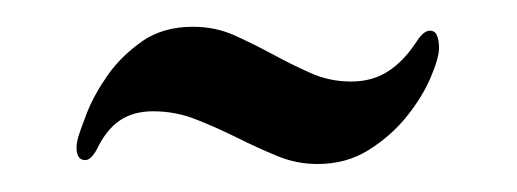

<svg xmlns="http://www.w3.org/2000/svg" viewBox="-20 -406 382 142"><path d="M304.7 -370.6Q304.7 -363.3 298.6 -348.9Q292.5 -334.5 281 -320.1Q269.5 -305.7 252.9 -295.2Q236.3 -284.7 214.8 -284.7Q199.2 -284.7 184.6 -290.8Q169.9 -296.9 155.3 -304.2Q140.6 -311.5 125.2 -317.6Q109.9 -323.7 93.3 -323.7Q78.6 -323.7 68.6 -316.9Q58.6 -310.1 51.8 -295.9Q47.4 -287.6 43 -287.6Q36.6 -287.6 36.6 -296.9Q36.6 -299.8 37.6 -303.7Q39.1 -309.1 44.4 -322.8Q49.8 -336.4 59.8 -350.6Q69.8 -364.7 85.2 -375.5Q100.6 -386.2 122.6 -386.2Q139.2 -386.2 153.3 -379.9Q167.5 -373.5 181.4 -366Q195.3 -358.4 209.5 -352.1Q223.6 -345.7 239.7 -345.7Q255.4 -345.7 267.1 -353.3Q278.8 -360.8 288.6 -376Q293.5 -383.3 297.9 -383.3Q301.8 -383.3 303.2 -379.6Q304.7 -376 304.7 -370.6Z"/></svg>

Font: Engagement
Style: Regular
Weight: 400
Designer: Astigmatic (AOETI)
Foundry: Astigmatic (AOETI)
Version: Version 1.000